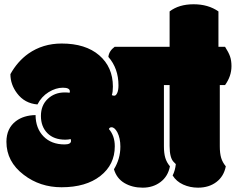

<svg xmlns="http://www.w3.org/2000/svg" viewBox="-20 -867 1094 891"><path d="M1000 -188Q1000 -155.8 1006.3 -134.5Q1012.7 -113.3 1027.8 -95.2Q1019 -48.8 984.4 -22.5Q949.7 3.9 898.9 3.9Q861.8 3.9 830.1 -10.5Q798.3 -24.9 781.2 -52.7Q793 -76.2 795.9 -105.5L787.1 -114.3Q767.1 -132.8 767.1 -189.5V-472.2H740.7V-188Q740.7 -155.8 747.1 -134.5Q753.4 -113.3 768.6 -95.2Q759.8 -48.8 725.1 -22.5Q690.4 3.9 642.3 3.9Q594.2 3.9 557.9 -17.3Q521.5 -38.6 508.8 -81.5Q538.6 -129.9 538.6 -186.5Q538.6 -226.1 524.4 -253.4Q511.7 -276.4 497.6 -276.4Q488.3 -276.4 485.4 -268.1Q512.7 -236.8 512.7 -188Q512.7 -103 445.8 -50.5Q378.9 2 265.6 2Q165.5 2 90.3 -55.7Q9.8 -116.7 9.8 -209Q9.8 -271.5 54.2 -305.2Q90.3 -332 145 -333Q145.5 -271.5 181.9 -234.1Q218.3 -196.8 279.8 -196.8Q309.6 -196.8 309.6 -213.4Q309.6 -217.3 308.1 -221.7Q296.9 -218.8 283.2 -218.8Q230 -218.8 200 -249Q169.9 -279.3 169.9 -328.9Q169.9 -378.4 201.7 -408.2Q233.4 -438 279.8 -438Q296.4 -438 302.7 -436.5Q304.2 -439.5 304.2 -442.9Q304.2 -460 271.7 -460Q239.3 -460 205.8 -439.5Q172.4 -418.9 153.8 -382.3Q94.2 -387.2 59.1 -434.1Q28.3 -475.1 28.3 -522.9Q61 -582 111.8 -618.2Q178.7 -665 266.1 -665Q377 -665 440.4 -610.4Q503.9 -555.7 503.9 -465.3Q503.9 -439.9 499 -425.8Q502.9 -422.9 510.5 -422.9Q518.1 -422.9 523.9 -435.5Q529.8 -448.2 529.8 -470.7Q529.8 -549.3 482.9 -603Q485.8 -630.4 512.2 -649.9H767.1V-814Q810.5 -847.2 878.4 -847.2Q946.3 -847.2 993.7 -814V-649.9H1024.4Q1041 -624 1047.6 -605Q1054.2 -585.9 1054.2 -560.1Q1054.2 -513.7 1024.4 -472.2H1000Z"/></svg>

Font: Modak
Style: Regular
Weight: 400
Version: Version 1.036;PS Version 1.000;hotconv 1.0.79;makeotf.lib2.5